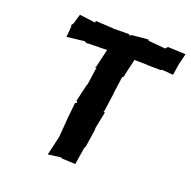

<svg xmlns="http://www.w3.org/2000/svg" viewBox="-128 -844 971 976"><g transform="rotate(20 357.5 -356.0)"><path d="M608 -704 515 -712 513 -718 425 -710 414 -704 410 -710 326 -709 321 -710 229 -715 228 -706 142 -717 126 -663 118 -653 121 -645 116 -588 210 -599 225 -592 232 -594 333 -596 311 -502 306 -489 313 -494 299 -394 298 -399 275 -301 285 -290 283 -293 272 -287 262 -191V-186L255 -99L254 -93L231 6L300 -3L307 1L379 4L394 -89C396 -91 398 -94 399 -98L413 -190V-204L431 -294H423L426 -301L439 -393L440 -406L452 -493L456 -494L461 -504L460 -506L481 -596L543 -595L556 -594L623 -593L629 -597L691 -592L700 -651L715 -712L618 -716C615 -712 612 -708 608 -704Z"/></g></svg>

Font: Asimov Print
Style: DIt
Weight: 250
Width: 0
Designer: Google
Version: Version 2.000980: 2014